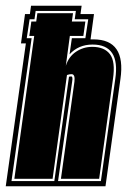

<svg xmlns="http://www.w3.org/2000/svg" viewBox="-30 -649 442 668"><path d="M-10 -1 60 -498H43L57 -600H74L78 -629H254L250 -600H297L285 -512H295Q409 -512 389 -374L337 -1ZM10 -19H159L210 -382Q213 -383 218 -383Q224 -383 221 -365L172 -19H321L371 -374Q389 -494 292 -494Q243 -494 212 -460L220 -516H267L277 -582H230L234 -611H94L90 -582H73L63 -516H80ZM20 -27 89 -524H72L79 -574H96L100 -603H224L220 -574H267L260 -524H213L199 -420Q209 -452 234.5 -469Q260 -486 291 -486Q333 -486 352.5 -460.5Q372 -435 363 -374L315 -27H182L229 -365Q232 -391 219 -391Q211 -391 203 -388L153 -27Z"/></svg>

Font: Alumni Sans Collegiate One
Style: Italic
Weight: 400
Italic angle: -8°
Designer: Robert E. Leuschke
Foundry: Robert E. Leuschke
Version: Version 1.100